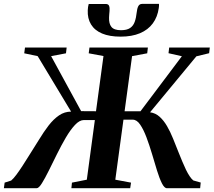

<svg xmlns="http://www.w3.org/2000/svg" viewBox="-46 -994 1128 1014"><path d="M-25.5 0 -21.5 -29.5 13 -40.5Q25.5 -51 40.5 -71.2Q55.5 -91.5 72.8 -118Q90 -144.5 108 -173.5Q135.5 -216 160.5 -257.2Q185.5 -298.5 211.2 -331.8Q237 -365 266 -384.8Q295 -404.5 329.5 -404.5L153 -697.5L82 -712.5L86 -743H306L302.5 -712.5L224 -697.5L382.5 -407L461 -406.5L500.5 -698L422.5 -712.5L426.5 -743H735L731.5 -712.5L651.5 -697.5L612 -406.5H696L914.5 -697L844 -713L847.5 -743H1062L1058.5 -713L991 -696.5L746.5 -401Q775.5 -397 797.2 -377.2Q819 -357.5 836.2 -327.8Q853.5 -298 868 -262Q882.5 -226 897 -189.5Q907 -164.5 916.8 -141Q926.5 -117.5 936.2 -97.5Q946 -77.5 955.8 -63Q965.5 -48.5 975 -41L1014 -30L1011 0H835.5Q822 0 809 -26Q796 -52 783.2 -93.5Q770.5 -135 756.8 -181.2Q743 -227.5 727.5 -268.8Q712 -310 694.2 -336Q676.5 -362 655 -362H606L563 -45L646 -29.5L641.5 0H331L334 -29.5L412.5 -45L455 -360H397Q374 -360 349.8 -334Q325.5 -308 301.5 -267Q277.5 -226 254.8 -180Q232 -134 211.8 -93Q191.5 -52 175.2 -26Q159 0 147.5 0ZM512 -973Q526.5 -973 530.2 -962.8Q534 -952.5 532.5 -936Q532 -928 531 -918.8Q530 -909.5 530 -902.5Q528.5 -869 542.5 -851.8Q556.5 -834.5 593 -834.5Q624 -834.5 641 -846Q658 -857.5 665.5 -878.8Q673 -900 676 -928.5Q678 -948.5 684.2 -961Q690.5 -973.5 705 -973.5H793.5Q794 -968.5 793.8 -963.2Q793.5 -958 792.5 -951.5Q786 -904.5 761 -870.5Q736 -836.5 693.2 -818.5Q650.5 -800.5 591 -800.5Q532.5 -800.5 493.2 -817Q454 -833.5 434.8 -865Q415.5 -896.5 417.5 -940Q418 -949 419 -957Q420 -965 422.5 -973Z"/></svg>

Font: Merriweather 96pt
Style: Bold Italic
Weight: 700
Italic angle: -7.8°
Version: Version 2.101